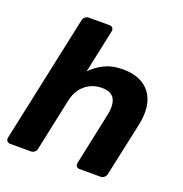

<svg xmlns="http://www.w3.org/2000/svg" viewBox="-128 -824 895 937"><g transform="rotate(20 319.5 -355.0)"><path d="M25 0Q15 0 9 -7Q3 -14 5 -25L146 -685Q148 -696 156.5 -703Q165 -710 175 -710H283Q294 -710 299.5 -703Q305 -696 303 -685L255 -460Q286 -492 325.5 -511Q365 -530 419 -530Q483 -530 525 -503.5Q567 -477 583 -426.5Q599 -376 584 -304L524 -25Q522 -14 513.5 -7Q505 0 495 0H386Q375 0 369.5 -7Q364 -14 366 -25L424 -298Q435 -351 418.5 -380.5Q402 -410 353 -410Q322 -410 294.5 -397Q267 -384 247.5 -359Q228 -334 220 -298L162 -25Q160 -14 152 -7Q144 0 133 0Z"/></g></svg>

Font: Rubik SemiBold
Style: Italic
Weight: 600
Italic angle: -12°
Designer: Hubert and Fischer
Foundry: Hubert and Fischer
Version: Version 2.300;gftools[0.9.30]